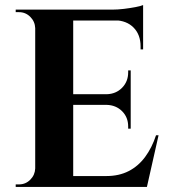

<svg xmlns="http://www.w3.org/2000/svg" viewBox="-20 -738 672 758"><path d="M269 -700V0H119V-700ZM533 -43 557 0H266V-43ZM496 -366V-324H266V-366ZM545 -700V-657H266V-700ZM606 -204 560 0H364L400 -43Q450 -43 488 -62.5Q526 -82 553 -118.5Q580 -155 596 -204ZM496 -326V-230H486V-239Q486 -275 462 -299Q438 -323 401 -324V-326ZM496 -460V-364H401V-366Q438 -367 462 -391.5Q486 -416 486 -452V-460ZM545 -660V-543H535V-555Q535 -601 507.5 -629Q480 -657 433 -658V-660ZM545 -718V-689L423 -700Q445 -700 469.5 -703Q494 -706 515 -710Q536 -714 545 -718ZM122 -73V0H42V-10Q42 -10 48.5 -10Q55 -10 55 -10Q81 -10 99.5 -28.5Q118 -47 119 -73ZM122 -627H119Q118 -653 99.5 -671.5Q81 -690 55 -690Q55 -690 48.5 -690Q42 -690 42 -690V-700H122Z"/></svg>

Font: Cinzel
Style: Bold
Weight: 700
Designer: Natanael Gama
Version: Version 2.000